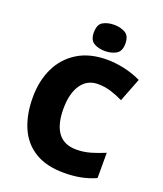

<svg xmlns="http://www.w3.org/2000/svg" viewBox="-168 -1045 985 1163"><g transform="rotate(20 324.5 -463.5)"><path d="M395 -566Q327 -566 288 -510Q249 -454 249 -354Q249 -253 288 -200.5Q327 -148 406 -148Q453 -148 497.5 -161Q542 -174 587 -193V-30Q540 -9 490.5 0.5Q441 10 385 10Q269 10 195 -36Q121 -82 86 -164.5Q51 -247 51 -355Q51 -463 91 -546Q131 -629 208.5 -676.5Q286 -724 397 -724Q449 -724 506 -712Q563 -700 618 -674L559 -522Q520 -541 480 -553.5Q440 -566 395 -566ZM365 -937Q406 -937 436.5 -920Q467 -903 467 -852Q467 -803 436.5 -785.5Q406 -768 365 -768Q323 -768 293.5 -785.5Q264 -803 264 -852Q264 -903 293.5 -920Q323 -937 365 -937Z"/></g></svg>

Font: Noto Sans Ethiopic Black
Style: Regular
Weight: 900
Designer: Monotype Design Team
Foundry: Monotype Imaging Inc.
Version: Version 2.102; ttfautohint (v1.8.4.7-5d5b)